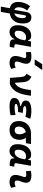

<svg xmlns="http://www.w3.org/2000/svg" viewBox="1814 -2649 1060 4728"><g transform="rotate(90 2344.0 -285.0)"><path d="M273.4 224.6H141.6L182.1 3.9Q106.9 -11.7 67.1 -63.7Q27.3 -115.7 27.3 -197.3Q27.3 -281.7 52.7 -354Q78.1 -426.3 131.3 -495.6L239.3 -422.4Q158.7 -329.1 158.7 -213.4Q158.7 -129.9 223.1 -107.4L272 -386.2Q284.7 -459 317.6 -493.2Q350.6 -527.3 408.2 -527.3Q485.4 -527.3 521.5 -476.1Q557.6 -424.8 557.6 -315.4Q557.6 -180.2 492.9 -96.9Q428.2 -13.7 311 4.9ZM310.1 -106.9Q365.2 -122.6 395.8 -176Q426.3 -229.5 426.3 -314Q426.3 -345.7 415 -370.8Q403.8 -396 383.3 -396Q360.8 -396 354.5 -361.8Z M986.3 -444.3 999.5 -517.6H1132.8L1069.3 -154.8Q1064.9 -129.4 1077.6 -118.2Q1090.3 -106.9 1136.2 -106.9H1154.8L1135.3 4.9H1090.8Q1007.3 4.9 975.6 -21Q943.8 -46.9 950.7 -109.4H939.5Q914.1 -51.8 870.1 -20.8Q826.2 10.3 770 10.3Q689.5 10.3 645.3 -40.5Q601.1 -91.3 601.1 -184.1Q601.1 -285.6 633.3 -361.8Q665.5 -438 723.6 -480.2Q781.7 -522.5 858.9 -522.5Q914.6 -522.5 939.2 -500.7Q963.9 -479 977.5 -444.3ZM896.5 -397Q824.7 -397 780.8 -341.8Q736.8 -286.6 736.8 -196.3Q736.8 -157.7 753.9 -136.5Q771 -115.2 801.8 -115.2Q860.8 -115.2 904.1 -170.4Q947.3 -225.6 965.3 -325.7L973.6 -371.6Q961.9 -382.8 944.3 -389.9Q926.8 -397 896.5 -397Z M1643.6 -142.6 1677.2 -31.2Q1647.5 -14.2 1614.3 -2.2Q1581.1 9.8 1538.1 9.8Q1348.6 9.8 1358.9 -153.3Q1362.3 -205.6 1379.9 -253.9Q1397.5 -302.2 1408.2 -345.2Q1423.3 -401.9 1356.4 -401.9Q1310.1 -401.9 1267.1 -390.6L1256.8 -513.7Q1285.6 -522 1314.5 -524.7Q1343.3 -527.3 1372.1 -527.3Q1587.4 -527.3 1543 -345.2Q1531.7 -297.4 1515.1 -258.3Q1498.5 -219.2 1495.1 -172.4Q1491.2 -115.7 1557.1 -115.7Q1581.5 -115.7 1599.9 -121.8Q1618.2 -127.9 1643.6 -142.6ZM1440.9 -609.4 1560.1 -794.9H1705.1L1576.2 -609.4Z M1897.9 0 1876.5 -274.4Q1871.6 -335.4 1849.9 -366.7Q1828.1 -397.9 1795.9 -406.7L1867.2 -527.3Q1907.7 -511.7 1937 -485.8Q1966.3 -460 1983.9 -415Q2001.5 -370.1 2006.3 -296.9L2019 -117.7Q2073.2 -145 2108.4 -194.3Q2143.6 -243.7 2164.6 -322.8Q2185.5 -401.9 2197.8 -517.6H2337.9Q2322.8 -400.4 2300.3 -314.2Q2277.8 -228 2244.4 -167.2Q2210.9 -106.4 2163.8 -65.4Q2116.7 -24.4 2052.2 2.9Z M2602.1 9.8Q2391.1 9.8 2391.1 -103Q2391.1 -151.9 2417.5 -182.6Q2443.8 -213.4 2488.8 -230.2Q2533.7 -247.1 2589.4 -253.4L2592.3 -270.5Q2455.1 -302.2 2455.1 -385.3Q2455.1 -439.5 2490 -470.5Q2524.9 -501.5 2581.8 -514.4Q2638.7 -527.3 2704.6 -527.3Q2833.5 -527.3 2905.8 -498L2854.5 -379.9Q2787.1 -402.3 2693.4 -402.3Q2645.5 -402.3 2618.2 -392.6Q2590.8 -382.8 2590.8 -362.3Q2590.8 -341.8 2631.1 -330.3Q2671.4 -318.8 2759.8 -316.4L2738.3 -198.2H2712.9Q2538.6 -198.2 2538.6 -149.4Q2538.6 -115.2 2627.9 -115.2Q2691.4 -115.2 2734.9 -122.8Q2778.3 -130.4 2812.5 -137.2L2816.4 -13.7Q2773.9 -2.9 2720 3.4Q2666 9.8 2602.1 9.8Z M3181.2 9.8Q3076.2 9.8 3018.6 -49.3Q2960.9 -108.4 2960.9 -215.8Q2960.9 -307.1 3000.5 -375.2Q3040 -443.4 3111.3 -481.2Q3182.6 -519 3277.8 -519H3526.9L3505.4 -392.1H3372.6Q3398.4 -355.5 3410.9 -316.9Q3423.3 -278.3 3423.3 -240.2Q3423.3 -121.1 3359.9 -55.7Q3296.4 9.8 3181.2 9.8ZM3233.4 -388.7Q3170.9 -377 3134 -330.6Q3097.2 -284.2 3097.2 -213.9Q3097.2 -167.5 3121.1 -141.6Q3145 -115.7 3188.5 -115.7Q3235.8 -115.7 3261.5 -148.4Q3287.1 -181.2 3287.1 -240.2Q3287.1 -273.9 3274.2 -312.3Q3261.2 -350.6 3233.4 -388.7Z M3916 -444.3 3929.2 -517.6H4062.5L3999 -154.8Q3994.6 -129.4 4007.3 -118.2Q4020 -106.9 4065.9 -106.9H4084.5L4064.9 4.9H4020.5Q3937 4.9 3905.3 -21Q3873.5 -46.9 3880.4 -109.4H3869.1Q3843.8 -51.8 3799.8 -20.8Q3755.9 10.3 3699.7 10.3Q3619.1 10.3 3575 -40.5Q3530.8 -91.3 3530.8 -184.1Q3530.8 -285.6 3563 -361.8Q3595.2 -438 3653.3 -480.2Q3711.4 -522.5 3788.6 -522.5Q3844.2 -522.5 3868.9 -500.7Q3893.6 -479 3907.2 -444.3ZM3826.2 -397Q3754.4 -397 3710.4 -341.8Q3666.5 -286.6 3666.5 -196.3Q3666.5 -157.7 3683.6 -136.5Q3700.7 -115.2 3731.4 -115.2Q3790.5 -115.2 3833.7 -170.4Q3877 -225.6 3895 -325.7L3903.3 -371.6Q3891.6 -382.8 3874 -389.9Q3856.4 -397 3826.2 -397Z M4573.2 -142.6 4606.9 -31.2Q4577.1 -14.2 4543.9 -2.2Q4510.7 9.8 4467.8 9.8Q4278.3 9.8 4288.6 -153.3Q4292 -205.6 4309.6 -253.9Q4327.1 -302.2 4337.9 -345.2Q4353 -401.9 4286.1 -401.9Q4239.7 -401.9 4196.8 -390.6L4186.5 -513.7Q4215.3 -522 4244.1 -524.7Q4272.9 -527.3 4301.8 -527.3Q4517.1 -527.3 4472.7 -345.2Q4461.4 -297.4 4444.8 -258.3Q4428.2 -219.2 4424.8 -172.4Q4420.9 -115.7 4486.8 -115.7Q4511.2 -115.7 4529.5 -121.8Q4547.9 -127.9 4573.2 -142.6Z"/></g></svg>

Font: Cascadia Mono
Style: Bold Italic
Weight: 700
Italic angle: -10°
Monospace: yes
Designer: Aaron Bell
Foundry: Saja Typeworks
Version: Version 2404.023; ttfautohint (v1.8.4)